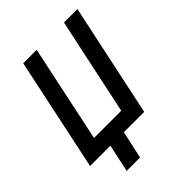

<svg xmlns="http://www.w3.org/2000/svg" viewBox="-249 -751 1020 1020"><g transform="rotate(-45 261.0 -240.5)"><path d="M382.8 0H230L195.8 155.8H95.2L128.9 0H-23.9L110.8 -637.2H211.9L96.2 -90.8H300.8L417 -637.2H518.1Z"/></g></svg>

Font: Anonymous Pro
Style: Bold Italic
Weight: 700
Italic angle: -12°
Monospace: yes
Designer: Mark Simonson
Version: Version 1.003